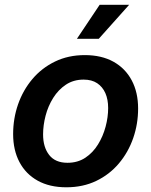

<svg xmlns="http://www.w3.org/2000/svg" viewBox="-20 -776 636 807"><path d="M258.8 11.2Q188.5 11.2 138.4 -16.6Q88.4 -44.4 61.8 -94.7Q35.2 -145 35.2 -212.4Q35.2 -277.8 55.9 -337.4Q76.7 -397 116 -443.6Q155.3 -490.2 211.2 -517.3Q267.1 -544.4 336.4 -544.4Q406.7 -544.4 456.8 -516.6Q506.8 -488.8 533.7 -438.2Q560.5 -387.7 560.5 -319.8Q560.5 -254.9 539.8 -195.3Q519 -135.7 479.7 -89.1Q440.4 -42.5 384.5 -15.6Q328.6 11.2 258.8 11.2ZM263.7 -91.8Q306.6 -91.8 338.6 -113Q370.6 -134.3 391.8 -168.7Q413.1 -203.1 423.8 -243.4Q434.6 -283.7 434.6 -321.8Q434.6 -357.9 422.9 -384.5Q411.1 -411.1 388.4 -426.3Q365.7 -441.4 331.5 -441.4Q289.1 -441.4 257.1 -420.2Q225.1 -398.9 203.6 -364.5Q182.1 -330.1 171.6 -289.8Q161.1 -249.5 161.1 -210.9Q161.1 -157.2 186.8 -124.5Q212.4 -91.8 263.7 -91.8ZM303.2 -612.8 398.9 -755.9H522.9L395 -612.8Z"/></svg>

Font: Inter 20pt SemiBold
Style: Italic
Weight: 600
Italic angle: -9.3988°
Version: Version 4.001;git-66647c0bb